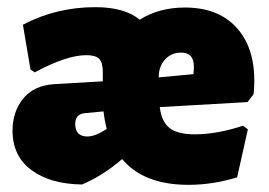

<svg xmlns="http://www.w3.org/2000/svg" viewBox="-20 -504 752 536"><path d="M642 -9Q574 12 506 12Q381 12 321 -60Q268 -14 209 11Q121 10 68 -29Q15 -68 15 -139Q15 -192 44.5 -228.5Q74 -265 130 -269L267 -277V-303Q267 -329 257 -339.5Q247 -350 221 -350Q166 -350 77 -302L65 -310L44 -435Q137 -484 246 -484Q328 -484 370 -449Q424 -483 496 -483Q596 -483 647.5 -418.5Q699 -354 688 -241L671 -219L426 -205Q431 -164 453.5 -146.5Q476 -129 524 -129Q586 -129 658 -153L672 -143ZM482 -357Q457 -356 440 -337Q423 -318 423 -288L520 -297Q524 -330 515 -344Q506 -358 482 -357ZM190 -158Q190 -123 224 -123Q246 -123 278 -144Q272 -167 269 -193L216 -188Q190 -185 190 -158Z"/></svg>

Font: Alegreya Sans SC Black
Style: Regular
Weight: 900
Designer: Juan Pablo del Peral
Foundry: Huerta Tipografica
Version: Version 2.007